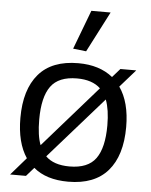

<svg xmlns="http://www.w3.org/2000/svg" viewBox="-56 -847 712 904"><g transform="rotate(5 300.0 -395.5)"><path d="M97 -83Q50 -153 50 -270Q50 -404 112.5 -477Q175 -550 300 -550Q400 -550 463 -499L499 -540H574L501 -457Q550 -387 550 -270Q550 -135 487 -62.5Q424 10 300 10Q196 10 136 -41L100 0H25ZM300 -62Q387 -62 424 -113Q461 -164 461 -270Q461 -344 443 -391L187 -100Q225 -62 300 -62ZM139 -270Q139 -194 156 -150L411 -441Q372 -478 300 -478Q213 -478 176 -427Q139 -376 139 -270ZM269 -616 339 -801H430L331 -609Z"/></g></svg>

Font: Encode Sans
Style: Regular
Weight: 400
Designer: Pablo Impallari, Andres Torresi
Foundry: Pablo Impallari, Andres Torresi
Version: Version 1.000; ttfautohint (v1.00) -l 8 -r 50 -G 200 -x 14 -